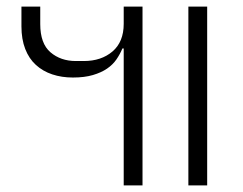

<svg xmlns="http://www.w3.org/2000/svg" viewBox="-20 -562 737 582"><path d="M551 -542H608V0H551ZM355 -415H351Q344 -398 333 -382Q322 -366 304.5 -354Q287 -342 261.5 -334.5Q236 -327 201 -327Q167 -327 138.5 -336.5Q110 -346 89 -365Q68 -384 56.5 -413.5Q45 -443 45 -482V-542H102V-489Q102 -430 133 -403.5Q164 -377 210 -377H234Q287 -377 321 -406Q355 -435 355 -490V-542H412V0H355Z"/></svg>

Font: IBM Plex Sans Thai Light
Style: Regular
Weight: 300
Designer: Mike Abbink, Paul van der Laan, Pieter van Rosmalen, Ben Mitchell, Mark Frömberg
Foundry: Bold Monday
Version: Version 1.2